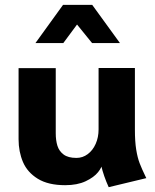

<svg xmlns="http://www.w3.org/2000/svg" viewBox="-20 -758 645 797"><path d="M250.5 10.7Q180.2 10.7 137 -15.9Q93.8 -42.5 75.4 -85.4Q57.1 -128.4 57.1 -179.7V-475.1H211.4V-204.6Q211.4 -175.3 218.3 -153.1Q225.1 -130.9 243.9 -116.7Q262.7 -102.5 297.4 -102.5Q323.2 -102.5 344.2 -118.2Q365.2 -133.8 377.2 -160.9Q389.2 -188 389.2 -220.7L403.8 -77.6Q403.8 -64.5 387 -43.2Q370.1 -22 335.4 -5.6Q300.8 10.7 250.5 10.7ZM431.2 19Q389.2 -73.2 389.2 -160.2L540 -219.7Q540 -170.4 545.4 -137Q550.8 -103.5 559.6 -80.6Q568.4 -57.6 584.5 -24.4L587.4 -18.6ZM389.2 -160.2V-475.6H540V-103ZM241.7 -737.8H362.8L478 -579.1H362.3L299.8 -656.2L242.7 -579.1H127Z"/></svg>

Font: DavidDev Light
Style: Regular
Weight: 300
Designer: David.dev
Foundry: David.dev
Version: Version 1.001;FEAKit 1.0